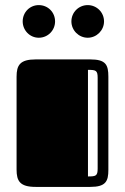

<svg xmlns="http://www.w3.org/2000/svg" viewBox="-20 -733 490 753"><path d="M45 -68C45 -23 58 0 120 0H334C395 0 405 -22 405 -67V-432C405 -479 395 -500 334 -500H120C58 -500 45 -477 45 -432ZM363 -72C363 -43 356 -41 325 -41V-459C356 -459 363 -457 363 -428ZM69 -649C69 -614 97 -585 132 -585C168 -585 196 -614 196 -649C196 -685 168 -713 132 -713C97 -713 69 -685 69 -649ZM260 -649C260 -614 289 -585 324 -585C359 -585 388 -614 388 -649C388 -685 359 -713 324 -713C289 -713 260 -685 260 -649Z"/></svg>

Font: Fascinate Inline
Style: Regular
Weight: 900
Designer: Astigmatic (AOETI)
Foundry: Astigmatic (AOETI)
Version: Version 1.000